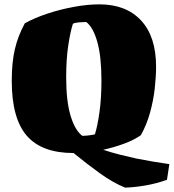

<svg xmlns="http://www.w3.org/2000/svg" viewBox="-20 -691 798 882"><path d="M555 171Q500 149 439.5 105.5Q379 62 318 12Q172 12 103 -67.5Q34 -147 34 -320Q34 -405 48.5 -466Q63 -527 94 -584Q139 -609 198 -628.5Q257 -648 319.5 -659.5Q382 -671 437 -671Q559 -671 628 -597Q697 -523 697 -384Q697 -341 691 -286Q685 -231 669.5 -174.5Q654 -118 627 -70Q596 -48 550 -31Q504 -14 454 -3Q493 10 531 19.5Q569 29 605 37Q646 45 684 51.5Q722 58 758 63L747 135Q699 152 651 160.5Q603 169 555 171ZM358 -67Q365 -67 378 -68Q391 -69 402.5 -71Q414 -73 416 -74Q428 -112 437 -176Q446 -240 446 -322Q446 -431 427 -498.5Q408 -566 376 -590Q365 -590 345 -588.5Q325 -587 315 -582Q303 -545 293.5 -482Q284 -419 284 -336Q284 -227 304 -160Q324 -93 358 -67Z"/></svg>

Font: Labrada Black
Style: Regular
Weight: 900
Designer: Mercedes Jáuregui
Foundry: Omnibus-Type Team
Version: Version 1.000; ttfautohint (v1.8.4.7-5d5b)